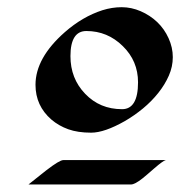

<svg xmlns="http://www.w3.org/2000/svg" viewBox="-20 -732 519 523"><path d="M320.3 -402.3Q264.6 -370.6 228.3 -370.6Q191.9 -370.6 166 -379.9Q140.1 -389.2 120.1 -406.2Q76.7 -443.8 76.7 -501Q76.7 -574.2 156.7 -644.5Q204.6 -686.5 258.8 -704.1Q285.2 -712.4 311.5 -712.4Q337.9 -712.4 363.3 -701.4Q388.7 -690.4 408.2 -671.9Q427.7 -653.3 439.2 -627.9Q450.7 -602.5 450.7 -576.4Q450.7 -550.3 439.9 -525.9Q429.2 -501.5 411.1 -478.8Q393.1 -456.1 369.4 -436.5Q345.7 -417 320.3 -402.3ZM431.6 -295.9Q423.8 -293.9 400.6 -273.7Q377.4 -253.4 368.2 -246.1Q347.2 -229.5 336.9 -229.5H57.6Q63.5 -233.9 76.9 -244.9Q90.3 -255.9 105.5 -267.6Q142.1 -295.9 152.3 -295.9ZM312.5 -434.6Q356 -434.6 356 -507.8Q356 -565.9 314.5 -606.4Q272.9 -647.5 215.3 -647.5Q171.9 -647.5 171.9 -579.1Q171.9 -518.1 211.9 -476.6Q252 -434.6 312.5 -434.6Z"/></svg>

Font: Fondamento
Style: Regular
Weight: 400
Version: Version 1.000